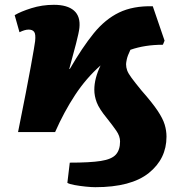

<svg xmlns="http://www.w3.org/2000/svg" viewBox="-20 -549 749 798"><path d="M376 229Q360 229 335.5 226.5Q311 224 289.5 220Q268 216 260 211L270 127Q354 127 399 120Q444 113 461.5 93.5Q479 74 479 39Q479 17 463.5 -5.5Q448 -28 424 -58Q392 -97 382 -123.5Q372 -150 372 -176Q372 -223 398 -277Q338 -224 292 -154Q246 -84 209 0H55Q92 -184 108 -272.5Q124 -361 126 -378Q129 -407 122 -416.5Q115 -426 99 -426Q83 -426 61 -415L41 -486Q66 -501 110.5 -515Q155 -529 204 -529Q260 -529 287.5 -505Q315 -481 310 -433Q308 -414 296 -367.5Q284 -321 268 -263L270 -262Q322 -352 369.5 -410.5Q417 -469 475 -497Q533 -525 615 -523L664 -380L657 -363Q582 -363 522 -342Q510 -317 507 -302.5Q504 -288 504 -282Q504 -269 508.5 -256.5Q513 -244 527 -225Q541 -206 568 -173Q613 -122 635 -89Q657 -56 664.5 -31Q672 -6 672 19Q672 111 598.5 170Q525 229 376 229Z"/></svg>

Font: Literata 12pt ExtraBold
Style: Italic
Weight: 800
Italic angle: -2°
Designer: Latin by Veronika Burian and Jose Scaglione. Greek by Irene Vlachou. Cyrillic by Vera Evstafieva
Foundry: TypeTogether
Version: Version 3.002